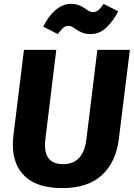

<svg xmlns="http://www.w3.org/2000/svg" viewBox="-20 -949 690 986"><path d="M647 -693 590 -233Q575 -115 502.5 -49Q430 17 301 17Q173 17 109.5 -42Q46 -101 46 -206Q46 -228 49 -254L103 -693H269L214 -242Q211 -221 211 -204Q211 -106 304 -106Q409 -106 424 -236L480 -693ZM445 -774Q421 -774 404.5 -780.5Q388 -787 376 -795Q364 -803 354 -809.5Q344 -816 332 -816Q315 -816 303.5 -805.5Q292 -795 277 -774L202 -812Q214 -836 228.5 -857Q243 -878 261 -894Q279 -910 299.5 -919.5Q320 -929 344 -929Q368 -929 384.5 -922.5Q401 -916 413 -908Q425 -900 435 -893.5Q445 -887 457 -887Q474 -887 486 -897.5Q498 -908 512 -929L587 -891Q563 -843 527.5 -808.5Q492 -774 445 -774Z"/></svg>

Font: Qjlgwqiwhsfqbnnlvksmvfsycuq
Style: Regular
Weight: 700
Italic angle: -8°
Designer: Carrois Corporate & Edenspiekermann
Foundry: Carrois Corporate GbR & Edenspiekermann AG
Version: Version 2.001